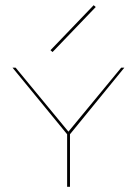

<svg xmlns="http://www.w3.org/2000/svg" viewBox="-20 -718 526 738"><path d="M182 -518 174 -525 340 -698 348 -691ZM249 -202V0H238V-202L28 -458H40L243 -212L446 -458H458Z"/></svg>

Font: Ysabeau SC Hairline
Style: Regular
Weight: 100
Designer: Christian Thalmann (Catharsis Fonts)
Version: Version 0.003